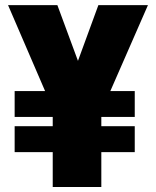

<svg xmlns="http://www.w3.org/2000/svg" viewBox="-20 -748 623 768"><path d="M209.5 -727.5 335.4 -386.7 207.5 -274.4 12.2 -727.5ZM250.5 -391.6 373.5 -727.5H571.8L373.5 -274.4ZM385.3 -383.8V0H190.9V-383.8ZM519 -383.8V-280.3H38.6V-383.8ZM519 -243.2V-139.6H38.6V-243.2Z"/></svg>

Font: Inter 20pt Black
Style: Regular
Weight: 900
Version: Version 4.001;git-66647c0bb